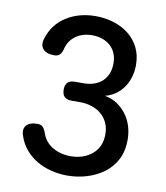

<svg xmlns="http://www.w3.org/2000/svg" viewBox="-84 -810 767 889"><g transform="rotate(10 300.0 -365.0)"><path d="M77 -596Q98 -665 157 -702.5Q216 -740 295 -740Q338 -740 378 -728Q418 -716 449 -692Q480 -668 498.5 -632Q517 -596 517 -549Q517 -521 509.5 -494Q502 -467 487 -445Q472 -423 450 -407Q428 -391 400 -384Q434 -378 459.5 -360.5Q485 -343 503 -318.5Q521 -294 530 -264Q539 -234 539 -201Q539 -148 518.5 -108.5Q498 -69 463 -43Q428 -17 383.5 -3.5Q339 10 291 10Q252 10 215 0.5Q178 -9 147.5 -27Q117 -45 94 -72Q71 -99 59 -135Q48 -166 63.5 -184Q79 -202 116 -202Q130 -202 139 -194.5Q148 -187 155 -168Q162 -146 175 -130Q188 -114 206.5 -103Q225 -92 246.5 -86.5Q268 -81 292 -81Q321 -81 346.5 -89.5Q372 -98 391.5 -114Q411 -130 422 -153.5Q433 -177 433 -208Q433 -239 422 -262.5Q411 -286 392 -302Q373 -318 347.5 -326.5Q322 -335 294 -335H252Q229 -335 218 -346Q207 -357 207 -380Q207 -402 218 -413Q229 -424 252 -424H294Q315 -424 336 -430Q357 -436 374 -449Q391 -462 402 -484.5Q413 -507 413 -539Q413 -565 404 -586Q395 -607 379 -621Q363 -635 341.5 -642.5Q320 -650 295 -650Q248 -650 216 -626.5Q184 -603 175 -562Q169 -543 160 -535.5Q151 -528 136 -528Q99 -528 83 -546.5Q67 -565 77 -596Z"/></g></svg>

Font: Maple Mono NL Medium
Style: Regular
Weight: 500
Monospace: yes
Designer: subframe7536
Version: Version 7.000